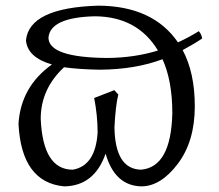

<svg xmlns="http://www.w3.org/2000/svg" viewBox="-20 -644 775 679"><path d="M360.4 -439Q456.1 -439.9 538.6 -465.3Q466.3 -585.4 315.4 -586.4Q158.2 -582.5 151.4 -511.2Q151.4 -440.4 360.4 -439ZM478.5 -43.9Q585 -52.7 589.4 -243.7Q589.4 -358.4 554.7 -434.6Q459 -398.4 333 -397.5Q255.9 -398.9 206.5 -406.2Q124 -329.6 124 -223.6Q131.8 -43.9 237.3 -43.9Q317.4 -57.6 325.2 -174.3Q325.2 -236.3 313 -297.4L384.3 -325.2L398.4 -309.6Q388.7 -271.5 384.8 -194.3Q386.7 -46.4 478.5 -43.9ZM479.5 15.1Q385.7 12.7 353.5 -100.6Q313.5 13.7 207 15.1Q55.7 1 45.4 -206.5Q53.7 -337.4 163.6 -416Q77.1 -440.9 71.8 -501.5Q83.5 -616.7 327.6 -624Q521 -623 609.4 -494.1Q646.5 -511.2 683.1 -533.7Q692.9 -522.9 694.8 -507.8Q669.9 -490.7 626 -466.8Q668.9 -386.7 668.9 -268.1Q668.9 -144 608.6 -64.5Q548.3 15.1 479.5 15.1Z"/></svg>

Font: Almanac
Style: Regular
Weight: 400
Designer: Eden's Almanac
Version: Version 3.501;March 28, 2021;FontCreator 13.0.0.2683 64-bit